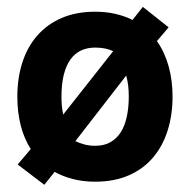

<svg xmlns="http://www.w3.org/2000/svg" viewBox="-20 -503 540 546"><path d="M29.3 -228Q29.3 -281.2 43.7 -325.7Q58.1 -370.1 86.2 -402.1Q114.3 -434.1 155.5 -451.9Q196.8 -469.7 250.5 -469.7Q281.2 -469.7 307.9 -463.6Q334.5 -457.5 356.9 -446.3L386.2 -483.4L459.5 -425.3L426.3 -386.2Q448.2 -355 459.5 -314.7Q470.7 -274.4 470.7 -228Q470.7 -176.3 456.8 -132.1Q442.9 -87.9 415.5 -55.4Q388.2 -22.9 346.7 -4.6Q305.2 13.7 250.5 13.7Q216.8 13.7 188 6.3Q159.2 -1 135.3 -14.2L106 22.5L30.3 -35.2L67.4 -79.1Q48.3 -109.4 38.8 -146.7Q29.3 -184.1 29.3 -228ZM346.2 -228Q346.2 -246.1 344.5 -260Q342.8 -273.9 338.9 -288.1L194.3 -101.6Q205.6 -96.2 219.7 -92.3Q233.9 -88.4 250.5 -88.4Q276.4 -88.4 294.4 -98.9Q312.5 -109.4 324 -127.9Q335.4 -146.5 340.8 -172.1Q346.2 -197.8 346.2 -228ZM154.8 -228Q154.8 -212.4 156 -200.9Q157.2 -189.5 159.7 -177.2L301.8 -357.4Q292 -362.3 279.1 -365Q266.1 -367.7 250.5 -367.7Q228.5 -367.7 210.9 -359.6Q193.4 -351.6 180.9 -334.7Q168.5 -317.9 161.6 -291.3Q154.8 -264.6 154.8 -228Z"/></svg>

Font: PT Astra Sans
Style: Bold
Weight: 700
Designer: A.Korolkova, I. Chaeva
Foundry: ParaType Ltd
Version: Version 1.001; ttfautohint (v1.6)